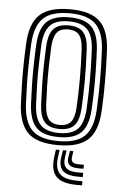

<svg xmlns="http://www.w3.org/2000/svg" viewBox="-55 -649 564 869"><g transform="rotate(5 227.0 -214.5)"><path d="M227.2 8.7Q131.1 8.7 89.7 -32Q48.3 -72.7 43.4 -162Q41.2 -208.8 40.3 -253.3Q39.3 -297.7 40.2 -343.2Q41 -388.7 43.4 -438.4Q48.5 -530.9 92 -569.8Q135.5 -608.7 227.2 -608.7Q320.6 -608.7 363.1 -569.1Q405.6 -529.4 410.3 -438.2Q413.7 -368 413.9 -300.5Q414.2 -233 410.3 -162Q405 -69.5 361.9 -30.4Q318.7 8.7 227.2 8.7ZM227.2 -9.6Q309 -9.6 345.9 -45.7Q382.8 -81.8 387.4 -163.3Q391.1 -232.7 391.1 -297.9Q391 -363.1 387.4 -437.1Q383.2 -517.9 346.6 -554.1Q310 -590.4 227.2 -590.4Q145.5 -590.4 108.2 -554.8Q70.9 -519.2 66.3 -437.1Q63.6 -383.8 62.9 -338.7Q62.1 -293.6 63.1 -251.2Q64.1 -208.9 66.3 -163.2Q70.5 -82.3 107.3 -45.9Q144.1 -9.6 227.2 -9.6ZM227.2 -27.9Q155.1 -27.9 124.1 -60.6Q93 -93.4 89.1 -165.1Q86.8 -212.1 85.9 -255.4Q85 -298.7 85.9 -342.8Q86.8 -386.8 89.3 -435.7Q93.3 -509.4 125.6 -540.8Q158 -572.1 227.2 -572.1Q297.6 -572.1 329.1 -540.2Q360.7 -508.3 364.5 -436.1Q367 -386.2 367.8 -342.2Q368.6 -298.3 367.8 -255.2Q367.1 -212.2 364.5 -164.6Q360.5 -92.8 329.1 -60.4Q297.8 -27.9 227.2 -27.9ZM227.2 -46.3Q285.1 -46.3 311.6 -74.2Q338.1 -102.1 341.7 -166.8Q345.2 -232.1 345.3 -295.2Q345.4 -358.3 341.7 -434Q338.4 -499.3 311.4 -526.5Q284.4 -553.7 227.2 -553.7Q167.3 -553.7 141.4 -525Q115.5 -496.3 112 -433.7Q109.8 -389.2 108.9 -346.5Q107.9 -303.7 108.7 -259.5Q109.6 -215.2 112 -165.8Q115.5 -102 142.1 -74.1Q168.6 -46.3 227.2 -46.3ZM227.2 -64.6Q180.7 -64.6 159.2 -88.3Q137.8 -112.1 134.9 -166.5Q132.7 -214 131.8 -257Q130.8 -300 131.7 -343.1Q132.5 -386.1 134.9 -433Q137.9 -488.7 159.8 -512Q181.6 -535.4 227.2 -535.4Q273.4 -535.4 294.8 -511.7Q316.1 -488.1 318.8 -433.2Q322.6 -356.9 322.4 -294.2Q322.1 -231.5 318.8 -167.4Q315.8 -112.4 294.5 -88.5Q273.3 -64.6 227.2 -64.6ZM227.2 -82.9Q261.7 -82.9 277.6 -103Q293.4 -123 295.9 -168.5Q299.1 -231.5 299.4 -292.5Q299.7 -353.5 295.9 -432.1Q293.7 -476.8 278 -497Q262.2 -517.1 227.2 -517.1Q191.4 -517.1 175.8 -496.5Q160.3 -475.8 157.8 -432Q155.5 -383.8 154.6 -341.7Q153.8 -299.6 154.6 -257.7Q155.5 -215.7 157.8 -167.6Q160.3 -123.5 176.1 -103.2Q191.9 -82.9 227.2 -82.9ZM236.1 29.8 231.5 63.6Q224.8 115 247.6 138.3Q270.4 161.7 328.5 161.7H351.3V180.6H328.5Q260.5 180.6 233.6 152.7Q206.7 124.9 214.6 63.6L219.3 29.8ZM298.6 29.8 294.7 56.9Q292.4 72.4 300.2 79.7Q308.1 87 328.5 87H351.3V105.2H328.5Q298.1 105.2 286.2 93.5Q274.2 81.8 278.5 56.9L283.2 29.8ZM268 29.8 263.4 60.3Q258.4 93.8 273.7 108.9Q289.1 124 328.5 124H351.3V142.9H328.5Q279 142.9 259.5 123.1Q240.1 103.3 246.6 60.3L251.2 29.8Z"/></g></svg>

Font: Big Shoulders Inline Text Thin
Style: Regular
Weight: 100
Designer: Patric King
Foundry: XO Type Co
Version: Version 2.002